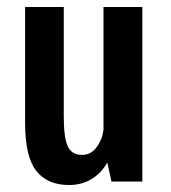

<svg xmlns="http://www.w3.org/2000/svg" viewBox="-20 -521 490 551"><path d="M178.5 10Q115.5 10 83.8 -31Q52 -72 52 -168V-501H163V-187.5Q163 -125.5 174.5 -101Q186 -76.5 215.5 -76.5Q241 -76.5 257.2 -98.5Q273.5 -120.5 277 -148V-501H388.5V0H300L288 -54.5Q270.5 -23.5 242 -6.8Q213.5 10 178.5 10Z"/></svg>

Font: League Mono Condensed Medium
Style: Regular
Weight: 500
Width: 1
Designer: Tyler Finck
Foundry: The League of Moveable Type / Tyler Finck
Version: Version 2.210